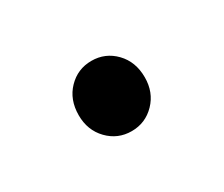

<svg xmlns="http://www.w3.org/2000/svg" viewBox="-40 -185 323 277"><g transform="rotate(-30 121.0 -46.5)"><path d="M66 -46Q66 -72 82 -88.5Q98 -105 121 -105Q144 -105 160 -88.5Q176 -72 176 -46Q176 -21 160 -4.5Q144 12 121 12Q98 12 82 -4.5Q66 -21 66 -46Z"/></g></svg>

Font: Assistant-zap
Style: zap
Weight: 400
Designer: Hebrew By Ben Nathan, Latin by Paul Hunt
Version: Version 2.001